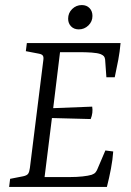

<svg xmlns="http://www.w3.org/2000/svg" viewBox="-20 -738 517 758"><path d="M400 -433 395 -503Q394 -511 390.5 -515.5Q387 -520 378 -524Q365 -529 341.5 -530.5Q318 -532 298 -532H217L190 -311L344 -317Q346 -305 344.5 -292.5Q343 -280 338 -268L185 -272L156 -39H257Q283 -39 306 -41.5Q329 -44 342 -48Q353 -52 357.5 -58Q362 -64 364 -69L396 -144L427 -140Q425 -109 418 -72Q411 -35 402 0H16L20 -32L71 -42Q86 -45 91 -52Q96 -59 98 -75L151 -500Q153 -513 149 -518.5Q145 -524 134 -526L82 -536L86 -568H456Q453 -534 447 -502Q441 -470 433 -433ZM291 -622Q272 -622 260.5 -634Q249 -646 249 -664Q249 -687 265 -702.5Q281 -718 303 -718Q322 -718 333.5 -706Q345 -694 345 -675Q345 -653 329 -637.5Q313 -622 291 -622Z"/></svg>

Font: Rasa Light
Style: Italic
Weight: 300
Italic angle: -7.10001°
Designer: Anna Giedrys (Yrsa+Rasa design), David Brezina (Yrsa art-direction, Rasa art-direction, design)
Foundry: Rosetta Type Foundry
Version: Version 2.004